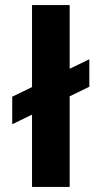

<svg xmlns="http://www.w3.org/2000/svg" viewBox="-20 -740 402 760"><path d="M28.4 -248.2 333.6 -396.6V-505.6L28.4 -357.2ZM106.8 0H255.8V-720H106.8Z"/></svg>

Font: Fixel Variable
Style: Regular
Weight: 100
Width: 3
Designer: AlfaBravo + MacPaw
Foundry: Kyrylo Tkachov, Marchela Mozhyna, Serhii Makarenko, Maria Weinstein, Zakhar Kryvoshyya
Version: Version 1.211